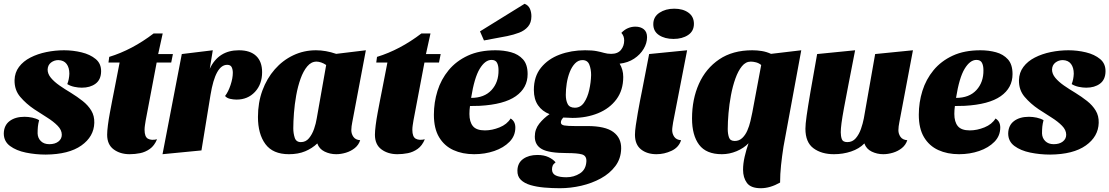

<svg xmlns="http://www.w3.org/2000/svg" viewBox="-39 -796 5870 1016"><path d="M203 22Q149 22 98 11.5Q47 1 14 -23.5Q-19 -48 -19 -90Q-18 -133 12 -155.5Q42 -178 91 -178Q111 -178 132 -173.5Q153 -169 168 -160Q163 -141 161.5 -125.5Q160 -110 160 -90Q161 -65 177.5 -49Q194 -33 222 -33Q252 -33 270 -47Q288 -61 288 -83Q288 -108 266 -130.5Q244 -153 210.5 -174Q177 -195 142 -218Q99 -247 68 -283.5Q37 -320 38 -372Q39 -412 61.5 -442Q84 -472 122 -491.5Q160 -511 206.5 -520.5Q253 -530 300 -530Q347 -530 392.5 -519Q438 -508 467.5 -483.5Q497 -459 496 -417Q495 -374 466.5 -353Q438 -332 394 -332Q375 -332 354 -336.5Q333 -341 317 -351Q327 -376 328 -406Q328 -438 313.5 -457.5Q299 -477 270 -478Q248 -478 231 -465Q214 -452 213 -428Q213 -405 230.5 -384Q248 -363 276 -343.5Q304 -324 336 -305Q370 -284 398.5 -261.5Q427 -239 444 -211Q461 -183 460 -146Q458 -73 391.5 -26Q325 21 203 22Z M647 20Q597 20 562.5 -5.5Q528 -31 528 -83Q528 -102 532 -133.5Q536 -165 542.5 -199.5Q549 -234 555 -265.5Q561 -297 565 -316L594 -465H535L539 -495Q660 -532 774 -619H822L798 -510H876L867 -465H790L732 -159Q730 -146 728 -133.5Q726 -121 726 -109Q726 -72 744 -62Q762 -52 792 -59Q778 -25 754 -8Q730 9 702.5 14.5Q675 20 647 20Z M821 20 923 -510 1087 -530 1071 -432Q1117 -530 1225 -530Q1285 -530 1316.5 -500Q1348 -470 1348 -414Q1348 -350 1310 -309.5Q1272 -269 1213 -269Q1196 -269 1178.5 -273Q1161 -277 1152 -288Q1169 -310 1181 -346Q1193 -382 1193 -411Q1193 -428 1187 -440.5Q1181 -453 1163 -453Q1101 -453 1075 -294L1027 0Z M1490 20Q1405 20 1365.5 -33.5Q1326 -87 1326 -177Q1326 -253 1349.5 -317Q1373 -381 1415 -429Q1457 -477 1513 -503.5Q1569 -530 1633 -530Q1685 -530 1740 -511L1897 -530L1825 -149Q1823 -140 1821.5 -128Q1820 -116 1820 -107Q1820 -88 1831 -72Q1842 -56 1867 -54Q1859 -29 1838.5 -12.5Q1818 4 1791.5 12Q1765 20 1740 20Q1707 20 1678.5 6Q1650 -8 1640 -37Q1613 -11 1576 4.5Q1539 20 1490 20ZM1553 -44Q1579 -44 1596 -64.5Q1613 -85 1623 -114Q1633 -143 1637 -169L1687 -452Q1674 -461 1660.5 -465.5Q1647 -470 1636 -470Q1608 -470 1587 -445Q1566 -420 1551.5 -379.5Q1537 -339 1528.5 -291.5Q1520 -244 1516.5 -198Q1513 -152 1513 -117Q1513 -91 1520.5 -67.5Q1528 -44 1553 -44Z M2064 20Q2014 20 1979.5 -5.5Q1945 -31 1945 -83Q1945 -102 1949 -133.5Q1953 -165 1959.5 -199.5Q1966 -234 1972 -265.5Q1978 -297 1982 -316L2011 -465H1952L1956 -495Q2077 -532 2191 -619H2239L2215 -510H2293L2284 -465H2207L2149 -159Q2147 -146 2145 -133.5Q2143 -121 2143 -109Q2143 -72 2161 -62Q2179 -52 2209 -59Q2195 -25 2171 -8Q2147 9 2119.5 14.5Q2092 20 2064 20Z M2470 20Q2408 20 2360 -2Q2312 -24 2284.5 -70Q2257 -116 2257 -189Q2257 -254 2276 -315Q2295 -376 2335 -424.5Q2375 -473 2436.5 -501.5Q2498 -530 2583 -530Q2627 -530 2665.5 -519.5Q2704 -509 2728.5 -482Q2753 -455 2753 -404Q2753 -331 2690.5 -287Q2628 -243 2499 -236Q2487 -236 2474 -235.5Q2461 -235 2448 -235Q2445 -214 2445 -193Q2445 -151 2463.5 -128.5Q2482 -106 2527 -106Q2565 -106 2604.5 -122Q2644 -138 2663 -169Q2688 -154 2688 -121Q2688 -77 2657 -45.5Q2626 -14 2576.5 3Q2527 20 2470 20ZM2454 -278Q2524 -278 2562 -319.5Q2600 -361 2599 -425Q2599 -449 2591 -464Q2583 -479 2562 -479Q2528 -479 2499.5 -432Q2471 -385 2454 -278ZM2522 -582 2501 -630 2737 -776Q2757 -768 2765 -750Q2773 -732 2773 -710Q2773 -676 2755 -655Q2737 -634 2708 -623Q2679 -612 2645 -605Z M2924 200Q2882 200 2841.5 196.5Q2801 193 2768.5 183.5Q2736 174 2717 155.5Q2698 137 2699 106Q2700 66 2729.5 45Q2759 24 2805 24Q2839 24 2863.5 35.5Q2888 47 2901 63Q2889 72 2885.5 81Q2882 90 2882 100Q2882 123 2902 132.5Q2922 142 2958 142Q2998 142 3030 121.5Q3062 101 3064 57Q3065 28 3040.5 21Q3016 14 2961 14Q2866 14 2828.5 -7Q2791 -28 2791 -73Q2791 -112 2814.5 -141.5Q2838 -171 2869 -192Q2830 -207 2808 -239Q2786 -271 2786 -320Q2786 -391 2823.5 -437.5Q2861 -484 2922.5 -507Q2984 -530 3057 -530Q3095 -530 3118 -525.5Q3141 -521 3158 -516Q3175 -511 3195 -511Q3230 -511 3247 -532Q3264 -553 3264 -582Q3264 -606 3249 -622Q3265 -639 3284 -647Q3303 -655 3323 -655Q3351 -655 3368 -641Q3385 -627 3385 -599Q3385 -568 3367 -537.5Q3349 -507 3316.5 -485.5Q3284 -464 3240 -459Q3249 -444 3254 -426.5Q3259 -409 3259 -389Q3259 -319 3223 -270.5Q3187 -222 3126 -197Q3065 -172 2990 -172Q2979 -172 2967 -173Q2955 -174 2942 -174Q2937 -169 2933 -162.5Q2929 -156 2929 -148Q2929 -135 2947.5 -132Q2966 -129 3003 -129H3069Q3164 -129 3206.5 -97.5Q3249 -66 3248 -10Q3247 43 3217.5 82.5Q3188 122 3140.5 148Q3093 174 3036.5 187Q2980 200 2924 200ZM3003 -226Q3033 -226 3051.5 -253Q3070 -280 3079 -320Q3088 -360 3089 -399Q3089 -430 3079.5 -454Q3070 -478 3043 -478Q3021 -478 3004 -460.5Q2987 -443 2976 -415Q2965 -387 2960 -355Q2955 -323 2955 -294Q2955 -265 2965 -245.5Q2975 -226 3003 -226Z M3525 -590Q3479 -590 3448.5 -610Q3418 -630 3418 -668Q3418 -707 3450.5 -728.5Q3483 -750 3529 -750Q3575 -750 3604 -729Q3633 -708 3633 -670Q3633 -631 3602 -610.5Q3571 -590 3525 -590ZM3435 20Q3385 20 3353 -5.5Q3321 -31 3321 -83Q3321 -102 3325.5 -133Q3330 -164 3336 -198.5Q3342 -233 3348 -264Q3354 -295 3358 -314L3396 -510L3597 -530L3523 -149Q3522 -141 3520 -129Q3518 -117 3518 -107Q3518 -88 3529 -72Q3540 -56 3565 -54Q3553 -16 3514.5 2Q3476 20 3435 20Z M3781 20Q3698 20 3660.5 -30Q3623 -80 3623 -169Q3623 -271 3659.5 -352.5Q3696 -434 3767 -482Q3838 -530 3942 -530Q3967 -530 3992 -526Q4017 -522 4041 -511L4201 -530L4107 -20Q4099 31 4094 78.5Q4089 126 4089 170Q4036 200 3987 200Q3934 200 3913.5 172Q3893 144 3893 102Q3893 70 3901.5 33Q3910 -4 3922 -38Q3897 -12 3859 4Q3821 20 3781 20ZM3849 -50Q3872 -50 3888.5 -65.5Q3905 -81 3915.5 -105Q3926 -129 3932 -155Q3938 -181 3942 -201L3989 -452Q3977 -462 3962 -466Q3947 -470 3934 -470Q3907 -470 3887 -445.5Q3867 -421 3852.5 -380.5Q3838 -340 3829 -292Q3820 -244 3816 -197Q3812 -150 3812 -113Q3812 -88 3818.5 -69Q3825 -50 3849 -50Z M4374 20Q4308 20 4265.5 -11.5Q4223 -43 4223 -115Q4223 -138 4229.5 -184Q4236 -230 4249.5 -309Q4263 -388 4285 -510L4486 -530Q4465 -422 4450.5 -347.5Q4436 -273 4427 -224Q4418 -175 4414 -145Q4410 -115 4410 -96Q4410 -76 4415.5 -60Q4421 -44 4445 -44Q4472 -44 4489.5 -64.5Q4507 -85 4517 -114Q4527 -143 4532 -169L4592 -510L4792 -530L4720 -149Q4718 -140 4716.5 -128Q4715 -116 4715 -107Q4715 -88 4726 -72Q4737 -56 4762 -54Q4754 -29 4733.5 -12.5Q4713 4 4686.5 12Q4660 20 4635 20Q4602 20 4573.5 6Q4545 -8 4535 -37Q4508 -9 4465 5.5Q4422 20 4374 20Z M5036 20Q4974 20 4926 -2Q4878 -24 4850.5 -70Q4823 -116 4823 -189Q4823 -254 4842 -315Q4861 -376 4901 -424.5Q4941 -473 5002.5 -501.5Q5064 -530 5149 -530Q5193 -530 5231.5 -519.5Q5270 -509 5294.5 -482Q5319 -455 5319 -404Q5319 -331 5256.5 -287Q5194 -243 5065 -236Q5053 -236 5040 -235.5Q5027 -235 5014 -235Q5011 -214 5011 -193Q5011 -151 5029.5 -128.5Q5048 -106 5093 -106Q5131 -106 5170.5 -122Q5210 -138 5229 -169Q5254 -154 5254 -121Q5254 -77 5223 -45.5Q5192 -14 5142.5 3Q5093 20 5036 20ZM5020 -278Q5090 -278 5128 -319.5Q5166 -361 5165 -425Q5165 -449 5157 -464Q5149 -479 5128 -479Q5094 -479 5065.5 -432Q5037 -385 5020 -278Z M5518 22Q5464 22 5413 11.5Q5362 1 5329 -23.5Q5296 -48 5296 -90Q5297 -133 5327 -155.5Q5357 -178 5406 -178Q5426 -178 5447 -173.5Q5468 -169 5483 -160Q5478 -141 5476.5 -125.5Q5475 -110 5475 -90Q5476 -65 5492.5 -49Q5509 -33 5537 -33Q5567 -33 5585 -47Q5603 -61 5603 -83Q5603 -108 5581 -130.5Q5559 -153 5525.5 -174Q5492 -195 5457 -218Q5414 -247 5383 -283.5Q5352 -320 5353 -372Q5354 -412 5376.5 -442Q5399 -472 5437 -491.5Q5475 -511 5521.5 -520.5Q5568 -530 5615 -530Q5662 -530 5707.5 -519Q5753 -508 5782.5 -483.5Q5812 -459 5811 -417Q5810 -374 5781.5 -353Q5753 -332 5709 -332Q5690 -332 5669 -336.5Q5648 -341 5632 -351Q5642 -376 5643 -406Q5643 -438 5628.5 -457.5Q5614 -477 5585 -478Q5563 -478 5546 -465Q5529 -452 5528 -428Q5528 -405 5545.5 -384Q5563 -363 5591 -343.5Q5619 -324 5651 -305Q5685 -284 5713.5 -261.5Q5742 -239 5759 -211Q5776 -183 5775 -146Q5773 -73 5706.5 -26Q5640 21 5518 22Z"/></svg>

Font: Sansita Swashed ExtraBold
Style: Regular
Weight: 800
Designer: Pablo Cosgaya
Foundry: Omnibus-Type
Version: Version 1.003; ttfautohint (v1.8.3)